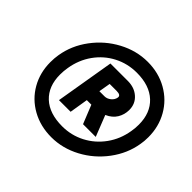

<svg xmlns="http://www.w3.org/2000/svg" viewBox="-138 -876 897 897"><g transform="rotate(45 310.0 -428.0)"><path d="M48 -389Q48 -416 52 -439Q64 -513 111 -576Q158 -639 226.5 -675.5Q295 -712 369 -712Q441 -712 498.5 -679.5Q556 -647 588 -590.5Q620 -534 620 -465Q620 -438 616 -417Q604 -343 557 -280Q510 -217 441.5 -180.5Q373 -144 299 -144Q227 -144 169.5 -176Q112 -208 80 -264Q48 -320 48 -389ZM121 -380Q121 -303 167.5 -259.5Q214 -216 299 -216Q359 -216 411 -243Q463 -270 498 -318.5Q533 -367 543 -429Q547 -450 547 -475Q547 -552 500 -596Q453 -640 369 -640Q308 -640 256 -613Q204 -586 169.5 -537.5Q135 -489 125 -427Q121 -404 121 -380ZM251 -583H366Q410 -583 438.5 -557.5Q467 -532 467 -492Q467 -461 451.5 -435.5Q436 -410 404 -396L445 -292H361L324 -384H294L279 -292H202ZM340 -455Q356 -455 370.5 -466.5Q385 -478 388 -495Q391 -513 362 -513H316L306 -455Z"/></g></svg>

Font: Oak Sans Black
Style: Italic
Weight: 900
Italic angle: -9.5°
Foundry: Erik Kennedy, Walven
Version: Version 1.000